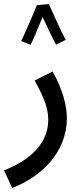

<svg xmlns="http://www.w3.org/2000/svg" viewBox="-49 -709 416 959"><path d="M195 -689 135 -683C119 -642 70 -530 57 -504L104 -485C112 -500 142 -571 164 -624C184 -580 218 -508 231 -486L279 -510C256 -551 213 -650 195 -689ZM12 230C154 175 285 55 285 -119C285 -183 264 -261 214 -352L124 -307C172 -220 192 -167 192 -111C192 -21 139 76 -29 142Z"/></svg>

Font: Noto Sans Arabic SemCond Med
Style: Regular
Weight: 500
Width: 4
Designer: Monotype Design Team, Nadine Chahine, Nizar Qandah and Khaled Hosny
Foundry: Monotype Imaging Inc.
Version: Version 2.012